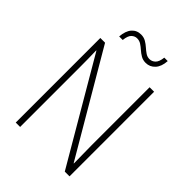

<svg xmlns="http://www.w3.org/2000/svg" viewBox="-253 -1024 1146 1146"><g transform="rotate(45 320.0 -450.5)"><path d="M547 0H507L130 -644H128Q129 -609 129.5 -574Q130 -539 130 -497V0H93V-714H133L509 -73H511Q511 -108 510 -148.5Q509 -189 509 -221V-714H547ZM166 -800Q170 -850 192.5 -875.5Q215 -901 251 -901Q274 -901 292 -890.5Q310 -880 325 -866.5Q340 -853 355.5 -842.5Q371 -832 389 -832Q410 -832 426 -847.5Q442 -863 446 -901H475Q472 -852 448 -826Q424 -800 389 -800Q366 -800 348 -810.5Q330 -821 315 -834.5Q300 -848 284.5 -858Q269 -868 250 -868Q231 -868 215.5 -853.5Q200 -839 196 -800Z"/></g></svg>

Font: Noto Sans Khmer SemiCondensed ExtraLight
Style: Regular
Weight: 200
Width: 4
Designer: Danh Hong and the Monotype Design Team
Foundry: Monotype Imaging Inc.
Version: Version 2.004; ttfautohint (v1.8.4.7-5d5b)